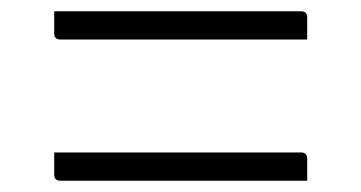

<svg xmlns="http://www.w3.org/2000/svg" viewBox="-20 -470 640 340"><path d="M76 -450H513Q524 -450 524 -439V-400H87Q76 -400 76 -411ZM76 -200H513Q524 -200 524 -189V-150H87Q76 -150 76 -161Z"/></svg>

Font: Recursive Sn Lnr St Lt
Style: Regular
Weight: 300
Version: Version 1.079;hotconv 1.0.112;makeotfexe 2.5.65598; ttfautoh